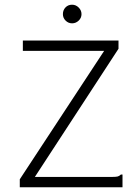

<svg xmlns="http://www.w3.org/2000/svg" viewBox="-20 -795 590 815"><path d="M64 -34 422 -579H77V-623H483V-588L128 -44H456Q473 -44 480 -46Q487 -48 493 -54H500V0H64ZM286 -696Q270 -696 258.5 -707.5Q247 -719 247 -735Q247 -752 258 -763.5Q269 -775 286 -775Q302 -775 314 -763Q326 -751 326 -735Q326 -719 314 -707.5Q302 -696 286 -696Z"/></svg>

Font: Inconsolata SemiExpanded Light
Style: Regular
Weight: 300
Width: 6
Monospace: yes
Designer: Raph Levien, Cyreal, Brenton Simpson
Foundry: Raph Levien, Cyreal, Google
Version: Version 3.001; ttfautohint (v1.8.2.53-6de2)